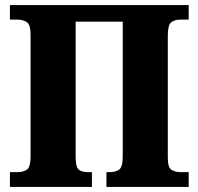

<svg xmlns="http://www.w3.org/2000/svg" viewBox="-20 -734 778 754"><path d="M19 0V-58H48Q72 -58 86 -68Q100 -78 100 -120V-598Q100 -637 85.5 -647Q71 -657 48 -657H19V-714H721V-657H689Q666 -657 652.5 -646.5Q639 -636 639 -594V-115Q639 -76 653.5 -67Q668 -58 690 -58H721V0H398V-58H411Q434 -58 448 -68Q462 -78 462 -120V-649H277V-120Q277 -78 289 -68Q301 -58 324 -58H341V0Z"/></svg>

Font: Noto Serif Condensed Black
Style: Regular
Weight: 900
Width: 3
Designer: Monotype Design Team
Foundry: Monotype Imaging Inc.
Version: Version 2.015; ttfautohint (v1.8.4.7-5d5b)